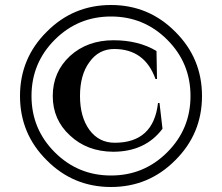

<svg xmlns="http://www.w3.org/2000/svg" viewBox="-20 -734 888 768"><path d="M681 -607Q788 -501 788 -350Q788 -199 681 -93Q575 14 424 14Q273 14 167 -93Q60 -199 60 -350Q60 -501 167 -607Q273 -714 424 -714Q575 -714 681 -607ZM199 -575Q106 -482 106 -350Q106 -218 199 -125Q292 -32 424 -32Q556 -32 649 -125Q742 -218 742 -350Q742 -482 649 -575Q556 -668 424 -668Q292 -668 199 -575ZM618 -322 630 -219Q561 -127 432 -127Q328 -128 260 -192Q191 -255 191 -350Q191 -446 260 -510Q329 -573 434 -573Q534 -573 606 -530L608 -418H602Q559 -538 437 -538Q375 -538 338 -486Q300 -435 300 -350Q300 -266 338 -214Q376 -163 439 -163Q594 -163 612 -322Z"/></svg>

Font: Cinzel Bold(RUS BY LYAJKA)
Style: Regular
Weight: 700
Designer: Natanael Gama
Version: Version 1.001;PS 001.001;hotconv 1.0.56;makeotf.lib2.0.21325